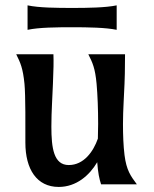

<svg xmlns="http://www.w3.org/2000/svg" viewBox="-20 -699 584 728"><path d="M363.3 0H499C475.6 -31.7 459.5 -52.7 452.1 -111.3C447.8 -146.5 446.3 -187 446.3 -229C446.3 -283.7 450.7 -338.4 452.1 -381.3C454.6 -440.4 453.1 -460.9 454.1 -493.2H314.9C331.1 -460.9 340.8 -440.4 346.2 -381.3C350.1 -338.4 352.1 -283.7 352.1 -229C352.1 -210 351.6 -191.4 351.1 -173.3C334 -124.5 297.9 -73.2 240.7 -73.2C183.6 -73.2 174.8 -137.7 174.8 -219.2C174.8 -277.8 179.2 -335.4 180.7 -381.3C183.1 -440.4 183.6 -460.9 182.6 -493.2H41.5C57.6 -460.9 66.9 -440.4 72.8 -381.3C77.1 -338.4 76.2 -212.9 76.2 -158.2C76.2 -57.1 119.6 9.8 202.6 9.8C269.5 9.8 319.3 -34.2 348.6 -84C351.6 -43.5 356.4 -21 363.3 0ZM256.3 -668.9C196.3 -668.9 127.4 -669.4 84.5 -678.7V-585.9C127.4 -595.2 196.3 -595.7 256.3 -595.7C311.5 -595.7 380.9 -594.7 422.4 -585.9V-678.7C380.9 -669.9 311.5 -668.9 256.3 -668.9Z"/></svg>

Font: Amarante
Style: Regular
Weight: 400
Designer: Karolina Lach
Foundry: Sorkin Type Co.
Version: Version 1.001